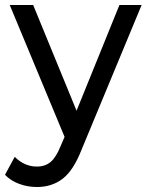

<svg xmlns="http://www.w3.org/2000/svg" viewBox="-22 -550 613 770"><path d="M546 -530H457L285 -106L111 -530H17L237 -1L221 36C209 66 195.7 87.2 181 99.5C166.3 111.8 148 118 126 118C92.7 118 63 105 37 79L-2 151C13.3 167 32.3 179.2 55 187.5C77.7 195.8 101.3 200 126 200C166 200 200.3 189 229 167C257.7 145 282.7 107 304 53Z"/></svg>

Font: Rookery
Style: Regular
Weight: 400
Designer: Ryan Kimball / Julieta Ulanovsky
Foundry: Motorola Mobility LLC.
Version: Version 1.0